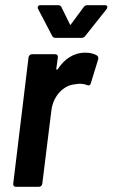

<svg xmlns="http://www.w3.org/2000/svg" viewBox="-20 -720 434 740"><path d="M309 -582 391 -685C396 -693 394 -700 385 -700H317C311 -700 306 -698 302 -692L254 -627C252 -623 250 -623 249 -627L217 -692C215 -698 210 -700 204 -700H135C127 -700 123 -693 127 -685L181 -582C183 -577 188 -574 194 -574H295C300 -574 306 -577 309 -582ZM197 -455 203 -499C204 -506 200 -511 193 -511H103C97 -511 91 -506 90 -499L31 -12C30 -5 34 0 41 0H130C137 0 142 -5 143 -12L178 -294C185 -351 225 -391 268 -395C287 -399 304 -397 316 -392C323 -389 328 -391 330 -399L358 -490C360 -496 359 -502 354 -506C344 -512 330 -517 309 -517C263 -517 228 -492 203 -454C200 -450 197 -450 197 -455Z"/></svg>

Font: Barlow Semi Condensed SemiBold
Style: Italic
Weight: 600
Width: 4
Italic angle: -7°
Designer: Jeremy Tribby
Foundry: Tribby Type
Version: Version 1.422;hotconv 1.0.109;makeotfexe 2.5.65596